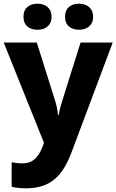

<svg xmlns="http://www.w3.org/2000/svg" viewBox="-21 -779 630 1039"><path d="M106 -688C106 -640 139 -618 182 -618C223 -618 258 -640 258 -688C258 -737 223 -759 182 -759C139 -759 106 -737 106 -688ZM331 -688C331 -640 364 -618 407 -618C447 -618 483 -640 483 -688C483 -737 447 -759 407 -759C364 -759 331 -737 331 -688ZM-1 -549 217 -6 210 13C190 63 163 105 101 105C78 105 56 102 42 99V232C60 236 84 240 119 240C255 240 319 171 367 43L589 -549H415L316 -234C309 -213 301 -184 297 -157H293C291 -183 284 -213 277 -235L178 -549Z"/></svg>

Font: Noto Sans Thai Looped ExtraBold
Style: Regular
Weight: 800
Designer: Cadson Demak Team
Foundry: Cadson Demak Co., Ltd.
Version: Version 1.001